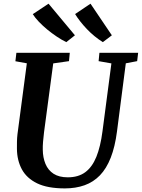

<svg xmlns="http://www.w3.org/2000/svg" viewBox="-20 -1036 787 1066"><path d="M678.5 -684.5 629.5 -306Q618.5 -221 594.8 -160.5Q571 -100 534.8 -62.5Q498.5 -25 449.5 -7.5Q400.5 10 340 10Q244 10 186 -18.2Q128 -46.5 101.2 -96.2Q74.5 -146 74 -210Q74 -229 74.2 -249.2Q74.5 -269.5 77 -291L129 -684.5L65.5 -696L71 -743H367.5L363 -696.5L275.5 -684L224.5 -302Q221 -274 219 -249Q217 -224 217.5 -205Q218 -161 232.5 -126Q247 -91 277.5 -71.2Q308 -51.5 356.5 -51.5Q415 -51.5 453.5 -80Q492 -108.5 515 -165.2Q538 -222 549 -307L598.5 -684L527.5 -696.5L532 -743H747L741.5 -696.5ZM601 -840 551 -802Q527 -817 504.5 -835.5Q482 -854 462.2 -874.8Q442.5 -895.5 426 -916.5Q409.5 -937.5 397 -958L482.5 -1015.5ZM396 -840 348 -802Q322.5 -814.5 295.2 -832.8Q268 -851 242.2 -872.2Q216.5 -893.5 195.5 -915.5Q174.5 -937.5 162 -957.5L249.5 -1015.5Z"/></svg>

Font: Merriweather 28pt
Style: Bold Italic
Weight: 700
Italic angle: -7.8°
Version: Version 2.101